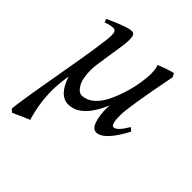

<svg xmlns="http://www.w3.org/2000/svg" viewBox="-198 -603 963 963"><g transform="rotate(45 283.5 -121.5)"><path d="M45.4 235.8 29.3 221.7Q32.7 173.8 78.4 -85Q124 -343.8 124 -391.6Q124 -424.8 104.5 -424.8Q85 -424.8 53.2 -413.1L45.9 -431.2Q149.4 -479 179.7 -479Q193.4 -479 198.2 -469.7Q203.1 -460.4 203.1 -437.5Q203.1 -408.2 187.7 -316.7Q172.4 -225.1 172.4 -196.8Q172.4 -135.3 190.7 -103.8Q209 -72.3 231.9 -72.3Q306.2 -77.1 350.8 -181.2Q395.5 -285.2 400.4 -391.6Q400.4 -432.1 391.6 -449.7Q442.9 -471.2 478.5 -479L488.8 -460Q437.5 -199.7 437.5 -139.6Q437.5 -72.3 456.1 -72.3Q480.5 -72.3 517.1 -134.8L534.7 -120.1Q467.8 7.3 413.1 7.3Q388.2 7.3 376.2 -29.3Q364.3 -65.9 364.3 -114.3L365.2 -136.2Q304.2 7.3 215.3 7.3Q150.4 7.3 117.2 -93.8Q107.4 -27.3 107.4 14.6Q107.4 106.4 134.8 196.3Q92.8 213.4 45.4 235.8Z"/></g></svg>

Font: Kelvinch
Style: Italic
Weight: 400
Italic angle: -10°
Designer: Paul James Miller
Foundry: High-Logic / Made with FontCreator
Version: Version 3.40;July 22, 2017;FontCreator 11.0.0.2388 64-bit